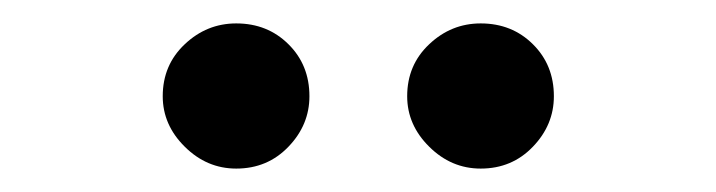

<svg xmlns="http://www.w3.org/2000/svg" viewBox="-20 -775 612 164"><path d="M181.8 -631Q156.6 -631 137.8 -649.7Q119 -668.3 119 -692.8Q119 -719.5 137.8 -737.2Q156.6 -755 181.8 -755Q208.5 -755 226.4 -737.2Q244.3 -719.5 244.3 -692.8Q244.3 -668.3 226.4 -649.7Q208.5 -631 181.8 -631ZM390.6 -631Q365.4 -631 346.6 -649.7Q327.8 -668.3 327.8 -692.8Q327.8 -719.5 346.6 -737.2Q365.4 -755 390.6 -755Q417.3 -755 435.2 -737.2Q453.1 -719.5 453.1 -692.8Q453.1 -668.3 435.2 -649.7Q417.3 -631 390.6 -631Z"/></svg>

Font: InterMG Medium
Style: Regular
Weight: 500
Designer: Rasmus Andersson
Foundry: rsms
Version: Version 3.019;December 26, 2023;FontCreator 15.0.0.2955 64-b